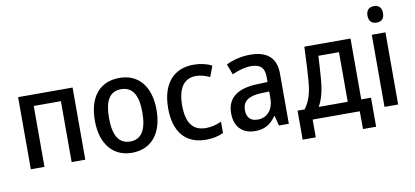

<svg xmlns="http://www.w3.org/2000/svg" viewBox="-77 -1012 3052 1413"><g transform="rotate(-10 1448.5 -305.5)"><path d="M76 0H178V-455H381V0H483V-539H76Z M831 10C977 10 1063 -95 1063 -270C1063 -449 974 -549 834 -549C687 -549 602 -447 602 -270C602 -95 691 10 831 10ZM833 -74C746 -74 708 -144 708 -270C708 -398 745 -465 832 -465C918 -465 957 -398 957 -270C957 -143 918 -74 833 -74Z M1385 10C1432 10 1480 0 1515 -17V-102C1476 -84 1437 -75 1399 -75C1301 -75 1255 -138 1254 -267C1254 -397 1301 -465 1391 -465C1427 -465 1457 -456 1494 -439L1524 -519C1487 -539 1439 -550 1388 -550C1237 -550 1149 -447 1149 -265C1149 -86 1235 10 1385 10Z M1752 10C1821 10 1867 -16 1908 -75H1911L1930 0H2004V-375C2004 -492 1939 -550 1811 -550C1750 -550 1690 -537 1631 -509L1661 -430C1714 -454 1760 -466 1803 -466C1872 -466 1903 -436 1903 -369V-330L1823 -327C1675 -322 1599 -262 1599 -149C1599 -53 1653 10 1752 10ZM1785 -70C1733 -70 1703 -98 1703 -154C1703 -219 1745 -253 1841 -257L1903 -259V-212C1903 -119 1853 -70 1785 -70Z M2084 133H2182V0H2534L2535 133H2633V-84H2560V-539H2215C2209 -398 2206 -342 2201 -284C2194 -194 2176 -138 2137 -84H2084ZM2242 -84C2270 -133 2287 -193 2294 -284C2298 -335 2302 -394 2305 -455H2459V-84Z M2771 -621C2806 -621 2828 -640 2828 -682C2828 -724 2806 -744 2771 -744C2735 -744 2712 -724 2712 -682C2712 -641 2735 -621 2771 -621ZM2719 0H2821V-539H2719Z"/></g></svg>

Font: Noto Sans SemiCondensed Medium
Style: Regular
Weight: 500
Width: 4
Designer: Monotype Design Team
Foundry: Monotype Imaging Inc.
Version: Version 2.013